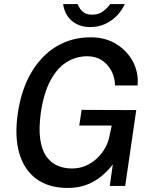

<svg xmlns="http://www.w3.org/2000/svg" viewBox="-20 -917 757 947"><path d="M313.5 10Q221 10 160.2 -34Q99.5 -78 75.2 -160.8Q51 -243.5 68 -359.5Q85.5 -476.5 135 -560.2Q184.5 -644 259.2 -688.5Q334 -733 427 -733Q500.5 -733 554.5 -699.2Q608.5 -665.5 636.5 -611.2Q664.5 -557 658.5 -495.5H547.5Q546.5 -534 529.8 -566.8Q513 -599.5 482.8 -619.5Q452.5 -639.5 410.5 -639.5Q355 -639.5 308.5 -610.5Q262 -581.5 229 -520.2Q196 -459 181.5 -362Q171 -286.5 178 -233.5Q185 -180.5 207 -148Q229 -115.5 261.8 -100.8Q294.5 -86 334.5 -86Q373.5 -86 405.2 -100.5Q437 -115 460.5 -138Q484 -161 498.8 -187.8Q513.5 -214.5 518.5 -239.5L531 -298H371L382.5 -375L652 -374L597.5 0H521.5L536.5 -106Q514 -76.5 483 -50Q452 -23.5 410.2 -6.8Q368.5 10 313.5 10ZM425.5 -783.5Q387 -783.5 358.2 -798.2Q329.5 -813 312.5 -838.5Q295.5 -864 291.5 -897H362.5Q367 -886 375.2 -873.8Q383.5 -861.5 397.8 -853Q412 -844.5 434.5 -844.5Q467 -844.5 488.5 -861.2Q510 -878 524 -897H595.5Q581.5 -866 557 -840.2Q532.5 -814.5 499 -799Q465.5 -783.5 425.5 -783.5Z"/></svg>

Font: Public Sans Thin Medium
Style: Italic
Weight: 500
Italic angle: -8°
Version: Version 2.001